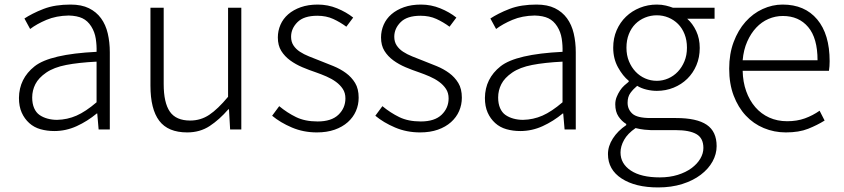

<svg xmlns="http://www.w3.org/2000/svg" viewBox="-20 -567 3696 841"><path d="M218 7Q186 7 157.5 -1Q129 -9 108 -28Q87 -47 75 -74Q63 -101 63 -138Q64 -223 131.5 -276.5Q199 -330 403 -340Q404 -368 399.5 -397.5Q395 -427 379.5 -451.5Q364 -476 341 -487Q318 -498 281 -499Q226 -498 183.5 -480Q141 -462 112 -440L87 -486Q102 -496 123.5 -507Q145 -518 171 -528Q197 -538 226.5 -542.5Q256 -547 289 -547Q337 -547 369.5 -531Q402 -515 422.5 -487Q443 -459 452 -420.5Q461 -382 461 -338V0H412L406 -70H404Q363 -36 316 -14.5Q269 7 218 7ZM230 -42Q275 -43 315 -60.5Q355 -78 403 -119V-297Q324 -293 270 -282.5Q216 -272 182.5 -249Q149 -226 135 -198.5Q121 -171 121 -140Q121 -113 129.5 -93.5Q138 -74 153 -63.5Q168 -53 188 -47.5Q208 -42 230 -42Z M800 13Q716 13 677.5 -38Q639 -89 639 -192V-533H697V-199Q697 -117 724 -78Q751 -39 813 -39Q859 -39 896.5 -64Q934 -89 979 -143V-533H1037V0H988L983 -88H980Q941 -43 898.5 -15Q856 13 800 13Z M1368 13Q1309 13 1258.5 -8.5Q1208 -30 1172 -60L1203 -102Q1238 -73 1277 -54Q1316 -35 1371 -35Q1432 -35 1462.5 -64.5Q1493 -94 1493 -136Q1493 -160 1481.5 -177.5Q1470 -195 1451.5 -208.5Q1433 -222 1410 -232Q1387 -242 1364 -250Q1334 -260 1304.5 -272.5Q1275 -285 1251 -302.5Q1227 -320 1212 -344Q1197 -368 1197 -403Q1197 -432 1208.5 -458.5Q1220 -485 1242.5 -504.5Q1265 -524 1297.5 -535.5Q1330 -547 1372 -547Q1416 -547 1456.5 -530.5Q1497 -514 1527 -490L1497 -450Q1470 -470 1439.5 -484Q1409 -498 1370 -498Q1311 -498 1283 -470Q1255 -442 1255 -406Q1255 -384 1265.5 -368Q1276 -352 1293.5 -340.5Q1311 -329 1333.5 -320Q1356 -311 1379 -302Q1410 -290 1440.5 -277.5Q1471 -265 1495.5 -247Q1520 -229 1535.5 -203.5Q1551 -178 1551 -139Q1551 -108 1539 -80.5Q1527 -53 1503.5 -32Q1480 -11 1446 1Q1412 13 1368 13Z M1820 13Q1761 13 1710.5 -8.5Q1660 -30 1624 -60L1655 -102Q1690 -73 1729 -54Q1768 -35 1823 -35Q1884 -35 1914.5 -64.5Q1945 -94 1945 -136Q1945 -160 1933.5 -177.5Q1922 -195 1903.5 -208.5Q1885 -222 1862 -232Q1839 -242 1816 -250Q1786 -260 1756.5 -272.5Q1727 -285 1703 -302.5Q1679 -320 1664 -344Q1649 -368 1649 -403Q1649 -432 1660.5 -458.5Q1672 -485 1694.5 -504.5Q1717 -524 1749.5 -535.5Q1782 -547 1824 -547Q1868 -547 1908.5 -530.5Q1949 -514 1979 -490L1949 -450Q1922 -470 1891.5 -484Q1861 -498 1822 -498Q1763 -498 1735 -470Q1707 -442 1707 -406Q1707 -384 1717.5 -368Q1728 -352 1745.5 -340.5Q1763 -329 1785.5 -320Q1808 -311 1831 -302Q1862 -290 1892.5 -277.5Q1923 -265 1947.5 -247Q1972 -229 1987.5 -203.5Q2003 -178 2003 -139Q2003 -108 1991 -80.5Q1979 -53 1955.5 -32Q1932 -11 1898 1Q1864 13 1820 13Z M2259 7Q2227 7 2198.5 -1Q2170 -9 2149 -28Q2128 -47 2116 -74Q2104 -101 2104 -138Q2105 -223 2172.5 -276.5Q2240 -330 2444 -340Q2445 -368 2440.5 -397.5Q2436 -427 2420.5 -451.5Q2405 -476 2382 -487Q2359 -498 2322 -499Q2267 -498 2224.5 -480Q2182 -462 2153 -440L2128 -486Q2143 -496 2164.5 -507Q2186 -518 2212 -528Q2238 -538 2267.5 -542.5Q2297 -547 2330 -547Q2378 -547 2410.5 -531Q2443 -515 2463.5 -487Q2484 -459 2493 -420.5Q2502 -382 2502 -338V0H2453L2447 -70H2445Q2404 -36 2357 -14.5Q2310 7 2259 7ZM2271 -42Q2316 -43 2356 -60.5Q2396 -78 2444 -119V-297Q2365 -293 2311 -282.5Q2257 -272 2223.5 -249Q2190 -226 2176 -198.5Q2162 -171 2162 -140Q2162 -113 2170.5 -93.5Q2179 -74 2194 -63.5Q2209 -53 2229 -47.5Q2249 -42 2271 -42Z M2863 254Q2763 254 2703 215Q2643 176 2643 108Q2643 73 2664.5 39.5Q2686 6 2723 -19V-24Q2703 -36 2689 -57Q2675 -78 2675 -110Q2675 -127 2681 -142Q2687 -157 2695.5 -170Q2704 -183 2714.5 -192.5Q2725 -202 2734 -209V-213Q2708 -234 2687 -272Q2666 -310 2666 -358Q2666 -400 2681 -434.5Q2696 -469 2722 -494Q2748 -519 2783 -533Q2818 -547 2857 -547Q2879 -547 2897 -542.5Q2915 -538 2928 -533H3110V-485H2990Q3014 -464 3029.5 -431Q3045 -398 3045 -357Q3045 -316 3030.5 -281.5Q3016 -247 2990.5 -222Q2965 -197 2930.5 -183Q2896 -169 2857 -169Q2835 -169 2812 -174.5Q2789 -180 2771 -191Q2754 -177 2741.5 -160Q2729 -143 2729 -117Q2729 -88 2750 -69Q2771 -50 2829 -50H2941Q3032 -50 3075.5 -20.5Q3119 9 3119 73Q3119 108 3101 140.5Q3083 173 3049.5 198.5Q3016 224 2968.5 239Q2921 254 2863 254ZM2857 -213Q2883 -213 2907 -223.5Q2931 -234 2949 -253Q2967 -272 2978 -298.5Q2989 -325 2989 -358Q2989 -391 2978.5 -417.5Q2968 -444 2950 -462Q2932 -480 2908 -490Q2884 -500 2857 -500Q2830 -500 2805.5 -490Q2781 -480 2763 -462Q2745 -444 2734.5 -417.5Q2724 -391 2724 -358Q2724 -325 2735 -298.5Q2746 -272 2764 -253Q2782 -234 2806 -223.5Q2830 -213 2857 -213ZM2870 210Q2913 210 2948.5 199Q2984 188 3009 169.5Q3034 151 3047.5 128Q3061 105 3061 81Q3061 38 3030.5 20.5Q3000 3 2940 3H2831Q2822 3 2803 1Q2784 -1 2764 -6Q2729 18 2713.5 46Q2698 74 2698 101Q2698 150 2743 180Q2788 210 2870 210Z M3422 13Q3371 13 3325.5 -6Q3280 -25 3246.5 -61Q3213 -97 3193.5 -148.5Q3174 -200 3174 -266Q3174 -331 3193.5 -383Q3213 -435 3245.5 -471.5Q3278 -508 3320.5 -527.5Q3363 -547 3408 -547Q3505 -547 3559.5 -482Q3614 -417 3614 -299Q3614 -276 3611 -257H3233Q3234 -208 3248.5 -167.5Q3263 -127 3288.5 -97.5Q3314 -68 3349.5 -52Q3385 -36 3428 -36Q3471 -36 3505.5 -48.5Q3540 -61 3570 -82L3592 -39Q3560 -19 3520 -3Q3480 13 3422 13ZM3561 -303Q3561 -400 3520 -448.5Q3479 -497 3409 -497Q3376 -497 3346 -484Q3316 -471 3292.5 -446Q3269 -421 3253 -385Q3237 -349 3233 -303Z"/></svg>

Font: SpoqaHanSansJP-Light
Style: Regular
Weight: 300
Designer: [Source Han Sans]
Ryoko NISHIZUKA  (kana & ideographs); Paul D. Hunt (Latin, Greek & Cyrillic); Wenlong ZHANG  (bopomofo
Foundry: Spoqa (http://bi.spoqa.com)
Version: Version 1.002.20150607